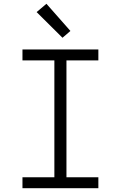

<svg xmlns="http://www.w3.org/2000/svg" viewBox="-20 -997 640 1017"><path d="M99 0V-58H268V-677H99V-735H501V-677H332V-58H501V0ZM311 -797 174 -933 226 -977 353 -833Z"/></svg>

Font: Iosevka Curly Light Extended
Style: Regular
Weight: 300
Width: 7
Monospace: yes
Designer: Belleve Invis
Foundry: Belleve Invis
Version: Version 11.1.0; ttfautohint (v1.8.3)